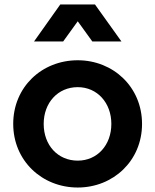

<svg xmlns="http://www.w3.org/2000/svg" viewBox="-20 -825 692 857"><path d="M327 12C485 12 614 -107 614 -272C614 -436 486 -556 327 -556C166 -556 39 -436 39 -272C39 -108 167 12 327 12ZM132 -640H262L327 -730L392 -640H522L404 -805H249ZM175 -272C175 -366 238 -436 327 -436C414 -436 477 -366 477 -272C477 -177 414 -108 327 -108C238 -108 175 -177 175 -272Z"/></svg>

Font: Mluvka
Style: Bold
Weight: 700
Designer: Modified by Jiří Krblich, Original typeface by Gumpita Rahayu
Foundry: Gumpita Rahayu & Jiří Krblich
Version: Version 2.000;Glyphs 3.1.1 (3134)